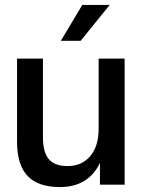

<svg xmlns="http://www.w3.org/2000/svg" viewBox="-20 -756 580 786"><path d="M225.1 9.8Q136.2 9.8 93 -35.6Q49.8 -81.1 49.8 -174.8V-516.1H155.8V-193.8Q155.8 -133.8 179.4 -105Q203.1 -76.2 256.8 -76.2Q314.9 -76.2 349.4 -116.9Q383.8 -157.7 383.8 -228V-516.1H490.2V0H389.2V-88.9Q341.3 9.8 225.1 9.8ZM310.1 -588.9H229L316.9 -735.8H429.2Z"/></svg>

Font: Creato Display Medium
Style: Regular
Weight: 500
Version: Version 1.000